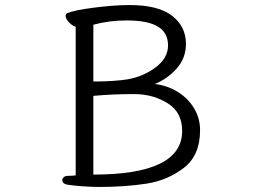

<svg xmlns="http://www.w3.org/2000/svg" viewBox="-20 -731 1040 761"><path d="M240 -668Q240 -676 247 -679Q276 -691 355 -701Q434 -711 494 -711Q607 -711 662 -668.5Q717 -626 717 -557Q717 -500 679.5 -458.5Q642 -417 593 -398Q641 -393 682.5 -368Q724 -343 748.5 -303Q773 -263 773 -215Q773 -115 708.5 -65.5Q644 -16 560 -3Q476 10 372 10Q346 10 309 7.5Q272 5 247 1Q227 -3 227 -17Q227 -24 233 -29Q239 -34 249 -34Q268 -34 280 -36V-625Q266 -629 253 -643Q240 -657 240 -668ZM488 -417Q549 -428 597.5 -464.5Q646 -501 646 -551Q646 -601 606 -625.5Q566 -650 482 -650Q412 -650 350 -633V-408H363Q392 -408 429 -410.5Q466 -413 488 -417ZM350 -351V-39Q702 -39 702 -212Q702 -285 646.5 -320.5Q591 -356 520 -358H501Q427 -358 350 -351Z"/></svg>

Font: Fusion Kai T
Style: Regular
Weight: 400
Designer: Fontworks Inc.
Version: Version 24.134;May 13, 2024